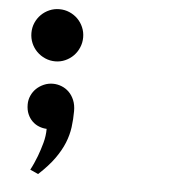

<svg xmlns="http://www.w3.org/2000/svg" viewBox="-48 -498 746 730"><g transform="rotate(5 325.0 -133.0)"><path d="M61 -78Q61 -95.5 68 -111.2Q75 -127 87.2 -138.8Q99.5 -150.5 115.8 -157.5Q132 -164.5 150 -164.5Q167 -164.5 183 -158.2Q199 -152 211.5 -139.8Q224 -127.5 231.5 -109.5Q239 -91.5 239 -68Q239 -36.5 235 -6.2Q231 24 218.8 54.2Q206.5 84.5 183.8 116.2Q161 148 123.5 182.5L92.5 168.5Q99.5 155.5 105.5 141.8Q111.5 128 117 114Q126 90 133.5 62.8Q141 35.5 141 8.5Q126 8 111.5 2.2Q97 -3.5 85.8 -14.5Q74.5 -25.5 67.8 -41.2Q61 -57 61 -78ZM51.5 -350Q51.5 -370.5 59.2 -388.5Q67 -406.5 80.5 -420Q94 -433.5 111.8 -441.2Q129.5 -449 150 -449Q170.5 -449 188.5 -441.2Q206.5 -433.5 220 -420Q233.5 -406.5 241.2 -388.5Q249 -370.5 249 -350Q249 -329.5 241.2 -311.2Q233.5 -293 220.2 -279.5Q207 -266 189 -258Q171 -250 151 -250Q130.5 -250 112.2 -258Q94 -266 80.5 -279.5Q67 -293 59.2 -311.2Q51.5 -329.5 51.5 -350Z"/></g></svg>

Font: B612 Mono
Style: Bold
Weight: 700
Version: Version 1.005